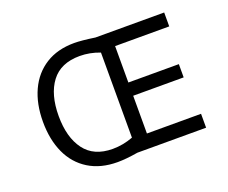

<svg xmlns="http://www.w3.org/2000/svg" viewBox="-117 -893 1294 1090"><g transform="rotate(-20 530.0 -348.0)"><path d="M101 -348Q101 -456 138.5 -537Q176 -618 247.5 -663Q319 -708 420 -708Q464 -708 545 -696H960V-612H633V-392H938V-312H633V-84H960V0H545Q473 12 422 12Q320 12 247.5 -33Q175 -78 138 -159Q101 -240 101 -348ZM545 -91V-605Q485 -628 424 -628Q309 -628 252.5 -553Q196 -478 196 -348Q196 -219 252 -143.5Q308 -68 422 -68Q484 -68 545 -91Z"/></g></svg>

Font: AmikoRegular
Style: Regular
Weight: 400
Designer: Pablo Impallari, Rodrigo Fuenzalida, Andres Torresi
Foundry: Impallari Type
Version: Version 1.000; ttfautohint (v1.3)